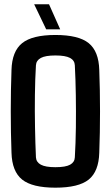

<svg xmlns="http://www.w3.org/2000/svg" viewBox="-20 -869 517 897"><path d="M238.8 7.8Q130.9 7.8 83.5 -30Q36.1 -67.9 33.7 -155.8Q30.3 -248.5 30.3 -348.9Q30.3 -449.2 33.7 -542Q36.1 -629.4 83.5 -667.5Q130.9 -705.6 238.8 -705.6Q347.2 -705.6 394.3 -667.5Q441.4 -629.4 443.8 -542Q447.3 -448.2 447.3 -348.4Q447.3 -248.5 443.8 -155.8Q441.4 -67.9 394.3 -30Q347.2 7.8 238.8 7.8ZM238.8 -87.9Q286.6 -87.9 307.6 -99.6Q328.6 -111.3 329.6 -133.8Q333.5 -198.2 334.5 -273.7Q335.4 -349.1 334.2 -424.8Q333 -500.5 329.6 -564Q328.6 -586.9 307.1 -598.4Q285.6 -609.9 238.8 -609.9Q192.4 -609.9 170.9 -598.4Q149.4 -586.9 147.9 -564Q144 -500.5 143.1 -424.8Q142.1 -349.1 143.6 -273.7Q145 -198.2 147.9 -133.8Q149.4 -111.3 170.9 -99.6Q192.4 -87.9 238.8 -87.9ZM261.2 -731.9H195.8L139.6 -849.1H209Z"/></svg>

Font: Agdasima
Style: Bold
Weight: 700
Width: 3
Designer: The DocRepair Project, Patric King
Foundry: Google
Version: Version 2.002